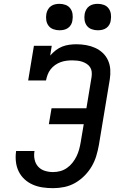

<svg xmlns="http://www.w3.org/2000/svg" viewBox="-20 -974 640 1002"><path d="M257 8Q229 8 202 4Q175 0 151 -10.5Q127 -21 108 -38.5Q89 -56 77.5 -79.5Q66 -103 63 -130.5Q60 -158 64 -185Q64 -185 64 -185Q64 -185 64 -186H160Q160 -185 160 -185Q160 -185 160 -185Q156 -164 160.5 -142Q165 -120 179 -104.5Q193 -89 214 -82.5Q235 -76 257 -76Q276 -76 294.5 -81Q313 -86 329.5 -97.5Q346 -109 358.5 -125Q371 -141 379.5 -158.5Q388 -176 393 -194.5Q398 -213 401 -231L417 -326H235L249 -409H431L458 -573Q460 -587 458.5 -600Q457 -613 450 -623.5Q443 -634 432 -641Q421 -648 409 -652Q397 -656 383.5 -657.5Q370 -659 357 -659Q342 -659 326.5 -657Q311 -655 296 -649.5Q281 -644 267.5 -634.5Q254 -625 244 -612Q234 -599 228.5 -584Q223 -569 220 -554H127L157 -735H250L242 -684Q255 -699 271 -711.5Q287 -724 305 -731Q323 -738 342 -740.5Q361 -743 379 -743Q405 -743 430 -738.5Q455 -734 477 -724Q499 -714 516.5 -697.5Q534 -681 544 -658.5Q554 -636 555.5 -610.5Q557 -585 553 -560L496 -217Q491 -189 482.5 -160.5Q474 -132 458.5 -105.5Q443 -79 420.5 -56.5Q398 -34 371.5 -19Q345 -4 315.5 2Q286 8 257 8ZM490 -816Q474 -816 458.5 -821.5Q443 -827 433.5 -839.5Q424 -852 421.5 -868.5Q419 -885 422 -902Q424 -913 430 -924Q436 -935 446 -942Q456 -949 467.5 -951.5Q479 -954 490 -954Q507 -954 522 -948.5Q537 -943 546.5 -930.5Q556 -918 558.5 -901.5Q561 -885 558 -868Q557 -857 551 -846Q545 -835 535 -828Q525 -821 513.5 -818.5Q502 -816 490 -816ZM290 -816Q274 -816 258.5 -821.5Q243 -827 233.5 -839.5Q224 -852 221.5 -868.5Q219 -885 222 -902Q224 -913 230 -924Q236 -935 246 -942Q256 -949 267.5 -951.5Q279 -954 290 -954Q307 -954 322 -948.5Q337 -943 346.5 -930.5Q356 -918 358.5 -901.5Q361 -885 358 -868Q357 -857 351 -846Q345 -835 335 -828Q325 -821 313.5 -818.5Q302 -816 290 -816Z"/></svg>

Font: Iosevka Slab MdExObl
Style: Regular
Weight: 500
Width: 7
Italic angle: -9°
Monospace: yes
Designer: Belleve Invis
Foundry: Belleve Invis
Version: Version 11.1.1; ttfautohint (v1.8.3)